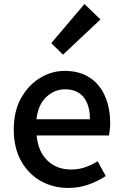

<svg xmlns="http://www.w3.org/2000/svg" viewBox="-20 -914 606 948"><path d="M317 14Q242 14 181 -20.5Q120 -55 84 -119.5Q48 -184 48 -275Q48 -365 84 -429.5Q120 -494 177.5 -529Q235 -564 299 -564Q372 -564 422 -531.5Q472 -499 498 -440.5Q524 -382 524 -304Q524 -287 522 -271.5Q520 -256 518 -245H161Q168 -166 214 -121.5Q260 -77 331 -77Q368 -77 400 -88Q432 -99 462 -118L502 -45Q465 -20 417.5 -3Q370 14 317 14ZM160 -325H424Q424 -396 392.5 -434.5Q361 -473 301 -473Q249 -473 208.5 -435Q168 -397 160 -325ZM291 -644 233 -701 397 -894 476 -818Z"/></svg>

Font: Source Han Sans TC Medium
Style: Regular
Weight: 500
Designer: Ryoko NISHIZUKA Ë•øÂ°öÊ∂ºÂ≠ê (kana, bopomofo & ideographs); Paul D. Hunt (Latin, Greek & Cyrillic); Sandoll Communicatio
Foundry: Adobe
Version: Version 2.004;hotconv 1.0.118;makeotfexe 2.5.65603